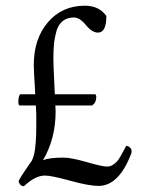

<svg xmlns="http://www.w3.org/2000/svg" viewBox="-20 -640 502 669"><path d="M49.8 -311.5Q49.8 -311.5 310.5 -311.5Q315.4 -311.5 315.4 -301.8Q315.4 -282.2 300.8 -272.5Q300.8 -272.5 48.8 -272.5Q43.9 -272.5 43.9 -285.2Q43.9 -302.7 49.8 -311.5ZM275.4 -620.1Q326.2 -620.1 350.6 -584Q350.6 -526.4 321.3 -526.4Q300.8 -526.4 279.3 -552.7Q257.8 -579.1 237.3 -579.1Q213.9 -579.1 198.2 -566.4Q182.6 -553.7 176.3 -530.3Q169.9 -506.8 168 -485.4Q166 -463.9 166 -433.6Q166 -414.1 169.9 -335Q173.8 -255.9 173.8 -252Q173.8 -156.2 129.9 -82Q152.3 -90.8 200.2 -90.8Q228.5 -90.8 282.2 -75.2Q335.9 -59.6 353.5 -59.6Q366.2 -59.6 377.4 -68.4Q388.7 -77.1 394.5 -86.4Q400.4 -95.7 409.2 -112.3Q418 -128.9 419.9 -131.8Q425.8 -131.8 432.1 -126.5Q438.5 -121.1 438.5 -114.3Q438.5 -107.4 437.5 -105.5Q394.5 7.8 323.2 7.8Q290 7.8 224.6 -10.3Q159.2 -28.3 136.7 -28.3Q102.5 -28.3 63.5 8.8Q54.7 8.8 49.8 2.4Q44.9 -3.9 44.9 -9.8Q53.7 -26.4 69.3 -48.8Q85 -71.3 90.8 -80.1Q94.7 -87.9 97.7 -98.1Q100.6 -108.4 102.1 -121.1Q103.5 -133.8 104.5 -144.5Q105.5 -155.3 106 -171.4Q106.4 -187.5 106.4 -195.8Q106.4 -204.1 106.4 -221.2Q106.4 -238.3 106.4 -243.2Q106.4 -252 102.1 -324.2Q97.7 -396.5 97.7 -413.1Q97.7 -504.9 147 -562.5Q196.3 -620.1 275.4 -620.1Z"/></svg>

Font: Crimson Text
Style: Roman
Weight: 400
Version: Version 0.13